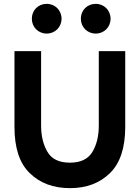

<svg xmlns="http://www.w3.org/2000/svg" viewBox="-20 -965 724 995"><path d="M476 -791C520 -791 553 -825 553 -868C553 -911 520 -945 476 -945C432 -945 399 -912 399 -868C399 -825 432 -791 476 -791ZM222 -791C266 -791 299 -825 299 -868C299 -911 266 -945 222 -945C178 -945 145 -912 145 -868C145 -825 178 -791 222 -791ZM343 10C428 10 497 -16 550 -68C603 -120 629 -200 629 -307V-700H492V-315C492 -260 481 -215 459 -178C437 -141 398 -122 343 -122C286 -122 247 -141 226 -178C204 -215 193 -261 193 -315V-700H55V-307C55 -199 81 -119 134 -68C187 -16 256 10 343 10Z"/></svg>

Font: Be Vietnam
Style: Bold
Weight: 700
Designer: Gabriel Lam
Foundry: TypeRant
Version: Version 4.000